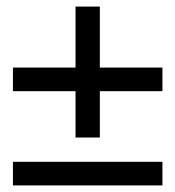

<svg xmlns="http://www.w3.org/2000/svg" viewBox="-20 -564 536 587"><path d="M210.9 -285.2H19.5V-357.4H210.9V-543.9H285.2V-357.4H476.6V-285.2H285.2V-143.6H210.9ZM19.5 -69.3H476.6V2.9H19.5Z"/></svg>

Font: Reddit Sans A
Style: Regular
Weight: 400
Designer: Stephen Hutchings
Foundry: Reddit
Version: Version 1.013